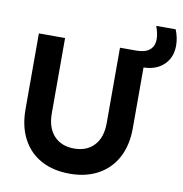

<svg xmlns="http://www.w3.org/2000/svg" viewBox="-98 -1020 1073 1126"><g transform="rotate(10 438.0 -457.0)"><path d="M71 -313V-765H227V-316Q227 -231 271 -183.5Q315 -136 391 -136Q467 -136 510.5 -183.5Q554 -231 554 -316V-765H652Q703 -765 730 -787Q757 -809 757 -852Q757 -886 741 -928H857Q876 -880 876 -835Q876 -763 830.5 -719.5Q785 -676 710 -675V-313Q710 -212 671 -138.5Q632 -65 560 -25.5Q488 14 391 14Q293 14 221 -25Q149 -64 110 -138Q71 -212 71 -313Z"/></g></svg>

Font: Application
Style: Bold
Weight: 700
Designer: Wei Huang
Foundry: Wei Huang
Version: Version 0.012